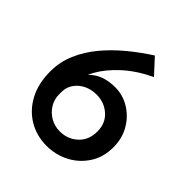

<svg xmlns="http://www.w3.org/2000/svg" viewBox="-186 -789 921 921"><g transform="rotate(45 274.0 -329.0)"><path d="M276 8Q209 8 154.5 -24Q100 -56 68 -115.5Q36 -175 36 -258Q36 -322 61 -380Q86 -438 128.5 -489Q171 -540 225 -584.5Q279 -629 337 -666L407 -590Q326 -551 271.5 -501Q217 -451 188 -399Q159 -347 154 -301L128 -305Q155 -362 198.5 -393Q242 -424 311 -424Q362 -424 407 -397Q452 -370 480 -322.5Q508 -275 508 -214Q508 -146 475 -96Q442 -46 389.5 -19Q337 8 276 8ZM272 -86Q325 -86 362.5 -120.5Q400 -155 400 -213Q400 -269 362.5 -302.5Q325 -336 272 -336Q236 -336 207 -321.5Q178 -307 161 -282Q144 -257 144 -227V-208Q144 -176 161 -148Q178 -120 207 -103Q236 -86 272 -86Z"/></g></svg>

Font: Reem Kufi
Style: Regular
Weight: 400
Designer: Khaled Hosny
Version: Version 1.6